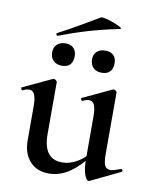

<svg xmlns="http://www.w3.org/2000/svg" viewBox="-81 -754 662 829"><g transform="rotate(10 250.5 -340.0)"><path d="M189 11Q136 11 105.5 -23Q75 -57 75 -114V-263Q75 -298 67.5 -314.5Q60 -331 44 -331Q32 -331 16 -323Q12 -322 9.5 -328Q7 -334 10 -335L136 -394Q139 -395 141 -395Q145 -395 150 -391Q155 -387 155 -384V-157Q155 -101 175.5 -73.5Q196 -46 238 -46Q270 -46 302.5 -64.5Q335 -83 356 -113L362 -101Q324 -49 281 -19Q238 11 189 11ZM417 -384V-113Q417 -79 424 -64.5Q431 -50 448 -50Q456 -50 467 -53.5Q478 -57 493 -62Q497 -64 500 -58.5Q503 -53 499 -51L368 12Q366 13 364 13Q355 13 346 -11Q337 -35 337 -79V-263Q337 -298 330 -314.5Q323 -331 306 -331Q294 -331 278 -323Q274 -322 272 -328Q270 -334 273 -335L399 -394Q401 -395 403 -395Q408 -395 412.5 -391Q417 -387 417 -384ZM124 -581Q120 -580 118 -585.5Q116 -591 119 -592Q169 -618 211.5 -643Q254 -668 295 -692Q300 -694 317 -690Q334 -686 352.5 -679Q371 -672 382 -665.5Q393 -659 384 -657Q307 -641 245 -622.5Q183 -604 124 -581ZM164 -457Q141 -457 127 -470.5Q113 -484 113 -508Q113 -529 127 -542Q141 -555 164 -555Q187 -555 199.5 -542Q212 -529 212 -508Q212 -457 164 -457ZM338 -457Q315 -457 301.5 -470.5Q288 -484 288 -508Q288 -529 301.5 -541.5Q315 -554 338 -554Q362 -554 374.5 -541.5Q387 -529 387 -508Q387 -457 338 -457Z"/></g></svg>

Font: Cormorant Garamond Light SemiBold
Style: Regular
Weight: 600
Version: Version 4.001